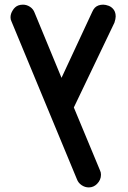

<svg xmlns="http://www.w3.org/2000/svg" viewBox="-20 -609 554 829"><path d="M479.5 -538.1Q479.5 -527.8 474.1 -511.2L298.8 -145L412.1 127.4Q416 134.8 416 145.5Q416 168 398.9 185.1Q383.8 200.2 363.3 200.2Q346.7 200.2 332.3 190.4Q317.9 180.7 312 164.6L29.3 -517.1Q25.4 -524.4 25.4 -534.2Q25.4 -549.3 34.7 -564Q43.9 -579.6 58.6 -585.4Q67.9 -588.9 79.1 -588.9Q95.2 -588.9 109.4 -579.6Q123.5 -570.3 129.4 -554.2L245.6 -272.9L378.4 -558.1Q382.8 -568.4 389.6 -575.7Q402.8 -588.9 425.8 -588.9Q436 -588.9 450.7 -583.5Q460 -579.6 466.3 -572.8Q479.5 -560.1 479.5 -538.1Z"/></svg>

Font: YuPearl-SemiBold
Style: SemiBold
Weight: 600
Designer: Max Yao
Foundry: Max-Everyday
Version: Version 1.011; ttfautohint (v1.8.3)